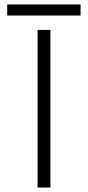

<svg xmlns="http://www.w3.org/2000/svg" viewBox="-20 -833 390 853"><path d="M147 -700H204V0H147ZM12 -813H338V-764H12Z"/></svg>

Font: Krub Light
Style: Regular
Weight: 300
Designer: Ekaluck Peanpanawate
Foundry: Cadson Demak Co.,Ltd.
Version: Version 1.000; ttfautohint (v1.6)